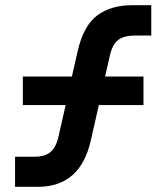

<svg xmlns="http://www.w3.org/2000/svg" viewBox="-20 -720 640 740"><path d="M38 0V-116H115Q152 -116 174 -133.5Q196 -151 206 -196L233 -315H68V-425H257L279 -521Q301 -620 354 -660Q407 -700 490 -700H563V-583H501Q458 -583 435.5 -566Q413 -549 403 -504L385 -425H533V-315H361L330 -179Q290 0 126 0Z"/></svg>

Font: Cal Sans
Style: Regular
Weight: 400
Designer: Designer Mark Davis DBA MarkFonts
Foundry: Designer Mark Davis DBA MarkFonts
Version: Version 1.000